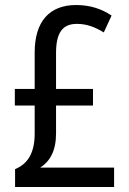

<svg xmlns="http://www.w3.org/2000/svg" viewBox="-20 -744 512 764"><path d="M283 -724C177 -724 118 -659 118 -535V-390H39V-324H118V-212C118 -134 89 -91 40 -71V0H434V-77H140C179 -102 203 -144 203 -213V-324H350V-390H203V-533C203 -614 229 -649 286 -649C324 -649 357 -637 393 -615L424 -682C384 -709 338 -724 283 -724Z"/></svg>

Font: Noto Sans Ethiopic Condensed
Style: Regular
Weight: 400
Width: 3
Designer: Monotype Design Team
Foundry: Monotype Imaging Inc.
Version: Version 2.102